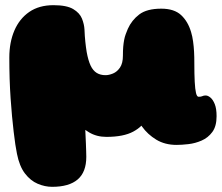

<svg xmlns="http://www.w3.org/2000/svg" viewBox="-20 -490 857 742"><path d="M181.5 232Q153.5 232 125.8 220.2Q98 208.5 76.5 180.5Q55 152.5 45.5 104Q42.5 89.5 39.2 68Q36 46.5 32.8 19Q29.5 -8.5 26.5 -40.8Q23.5 -73 21 -109.5Q18.5 -146 17.2 -185.8Q16 -225.5 16 -267.5Q16 -326 35.5 -371.8Q55 -417.5 93 -443.8Q131 -470 186.5 -470Q237.5 -470 262.8 -455Q288 -440 296.8 -418Q305.5 -396 306.5 -375.5Q307 -362.5 307.8 -350.8Q308.5 -339 309.8 -328.2Q311 -317.5 312.2 -307.8Q313.5 -298 315 -289Q321 -256 330.2 -236.5Q339.5 -217 353.8 -208.2Q368 -199.5 388 -199.5Q401 -199.5 416.8 -206Q432.5 -212.5 443.8 -229Q455 -245.5 455 -275Q455 -294.5 456.2 -309.2Q457.5 -324 459.8 -335.8Q462 -347.5 465.8 -357.8Q469.5 -368 474 -378.5Q489 -412 518.2 -434.2Q547.5 -456.5 603.5 -456.5Q653 -456.5 679.8 -431.8Q706.5 -407 718.5 -366Q721 -357.5 723 -348.5Q725 -339.5 726.2 -329.8Q727.5 -320 728.5 -310Q729.5 -300 730 -289.8Q730.5 -279.5 730.8 -268.5Q731 -257.5 731 -246.5Q731 -203 732.5 -174Q734 -145 737.5 -130.5Q741 -116 747.5 -116Q757.5 -116 762.2 -118.5Q767 -121 775 -121Q783.5 -121 793.2 -113Q803 -105 810 -87.5Q817 -70 817 -41Q817 -2 800.5 20.2Q784 42.5 759.2 53.2Q734.5 64 708.2 67Q682 70 662.5 70Q617.5 70 584 49.8Q550.5 29.5 528.8 -1Q507 -31.5 497 -63L545.5 -32Q533 -2 495.2 18.5Q457.5 39 391 39Q353.5 39 324.2 21.5Q295 4 277.5 -18Q260 -40 257 -52.5L307.5 -66Q307.5 -52.5 308 -36.5Q308.5 -20.5 309 -3Q309.5 14.5 310.5 31.8Q311.5 49 312 65Q312.5 81 313 94Q313.5 107 313.5 116Q313.5 175 280.2 203.5Q247 232 181.5 232Z"/></svg>

Font: Gluten Thin Black
Style: Regular
Weight: 900
Version: Version 1.300